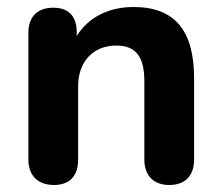

<svg xmlns="http://www.w3.org/2000/svg" viewBox="-20 -520 632 548"><path d="M134 8C180 8 203 -19 203 -65V-274C203 -344 246 -390 312 -390C366 -390 392 -360 392 -289V-65C392 -19 418 8 463 8C509 8 534 -19 534 -65V-296C534 -434 478 -500 361 -500C291 -500 232 -471 199 -417V-427C199 -473 177 -498 132 -498C88 -498 61 -473 61 -427V-65C61 -19 88 8 134 8Z"/></svg>

Font: SN Pro
Style: Bold
Weight: 700
Designer: Tobias Whetton
Foundry: Supernotes
Version: Version 1.003;Glyphs 3.3 (3324)